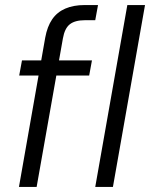

<svg xmlns="http://www.w3.org/2000/svg" viewBox="-20 -740 594 760"><path d="M55 0 159 -591Q167 -635 186.5 -663.5Q206 -692 238.5 -706Q271 -720 315 -720H368L357 -660H316Q277 -660 256.5 -644Q236 -628 229 -588L125 0ZM56 -441 67 -501H344L333 -441ZM357 0 484 -720H554L427 0Z"/></svg>

Font: DM Sans 17pt Light
Style: Italic
Weight: 300
Italic angle: -10°
Version: Version 4.004;gftools[0.9.30]